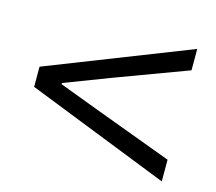

<svg xmlns="http://www.w3.org/2000/svg" viewBox="-72 -678 693 616"><g transform="rotate(15 274.5 -370.0)"><path d="M512 -150V-222L270 -312L121 -368V-372L270 -429L512 -519V-590L38 -404V-337Z"/></g></svg>

Font: Noto Sans HK DemiLight
Style: Regular
Weight: 350
Designer: Ryoko NISHIZUKA 西塚涼子 (kana, bopomofo & ideographs); Paul D. Hunt (Latin, Greek & Cyrillic); Sandoll Communications 산돌커뮤니
Foundry: Adobe
Version: Version 2.004;hotconv 1.0.118;makeotfexe 2.5.65603